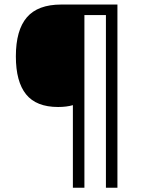

<svg xmlns="http://www.w3.org/2000/svg" viewBox="-20 -726 648 863"><path d="M507.8 117.7H456.1V-658.2H359.4V117.7H307.6V-253.4Q279.3 -245.1 241.2 -245.1Q143.1 -245.1 97.2 -302Q51.3 -358.9 51.3 -472.7Q51.3 -590.3 100.6 -647.9Q149.9 -705.6 255.4 -705.6H507.8Z"/></svg>

Font: Bpm'online Open Sans
Style: Regular
Weight: 400
Foundry: Ascender Corporation
Version: Version 1.10